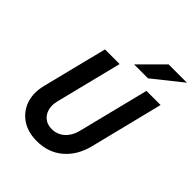

<svg xmlns="http://www.w3.org/2000/svg" viewBox="-231 -944 1082 1082"><g transform="rotate(45 309.5 -403.5)"><path d="M254.2 12.5Q181.9 12.5 133 -20.8Q84 -54.2 64.9 -110.4Q45.8 -166.7 63.2 -236.8L160.4 -625H277.1L177.8 -227.8Q168.8 -190.3 177.1 -160.4Q185.4 -130.6 208.3 -112.8Q231.2 -95.1 265.3 -95.1Q309 -95.1 340.6 -123.3Q372.2 -151.4 384 -197.9L491 -625H603.5L493.8 -184.7Q470.1 -93.1 407.3 -40.3Q344.4 12.5 254.2 12.5ZM336.1 -681.2 473.6 -818.8H619.4L447.2 -681.2Z"/></g></svg>

Font: Afacad SemiBold
Style: Italic
Weight: 600
Italic angle: -14°
Designer: Kristian Moeller
Foundry: Dicotype
Version: Version 1.000